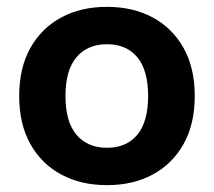

<svg xmlns="http://www.w3.org/2000/svg" viewBox="-20 -530 624 560"><path d="M292 -510Q368 -510 425.5 -479Q483 -448 515.5 -390Q548 -332 548 -250Q548 -168 515.5 -110Q483 -52 425.5 -21Q368 10 292 10Q216 10 158.5 -21Q101 -52 68.5 -110Q36 -168 36 -250Q36 -332 68.5 -390Q101 -448 158.5 -479Q216 -510 292 -510ZM292 -401Q235 -401 203 -363Q171 -325 171 -250Q171 -175 203 -137Q235 -99 292 -99Q349 -99 380.5 -137Q412 -175 412 -250Q412 -325 380.5 -363Q349 -401 292 -401Z"/></svg>

Font: Prodigy Sans SemiBold
Style: Regular
Weight: 600
Designer: Wei Huang
Foundry: Wei Huang
Version: Version 1.003; ttfautohint (v1.8.3)